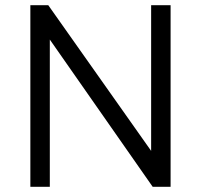

<svg xmlns="http://www.w3.org/2000/svg" viewBox="-20 -720 774 740"><path d="M97 0V-700H166L562.5 -138.5V-700H637.5V0H568.5L172 -567.5V0Z"/></svg>

Font: Geologica Cursive ExtraLight
Style: Regular
Weight: 250
Designer: Sindre Bremnes, Frode Helland
Foundry: Monokrom Skriftforlag AS
Version: Version 1.010;gftools[0.9.28]